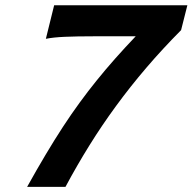

<svg xmlns="http://www.w3.org/2000/svg" viewBox="-20 -726 748 746"><path d="M85.4 0Q123.5 -68.4 157.7 -125.7Q191.9 -183.1 224.6 -233.2Q257.3 -283.2 289.6 -327.4Q321.8 -371.6 356 -413.8Q390.1 -456.1 427.2 -498Q464.4 -540 507.3 -585H346.2Q277.3 -585 232.4 -583Q187.5 -581.1 158.2 -575.2L190.4 -705.6H708L683.6 -608.9Q610.8 -535.6 548.3 -462.4Q485.8 -389.2 430.9 -314.2Q376 -239.3 327.4 -161.1Q278.8 -83 234.4 0Z"/></svg>

Font: Andika New Basic
Style: Bold Italic
Weight: 700
Italic angle: -14°
Designer: Victor Gaultney, Annie Olsen, Pablo Ugerman
Foundry: SIL International
Version: Version 5.500